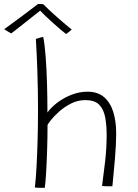

<svg xmlns="http://www.w3.org/2000/svg" viewBox="-92 -902 673 937"><path d="M126.5 14.5H101Q95.5 14.5 88.2 14Q81 13.5 78 13Q83 -27 86.2 -86.8Q89.5 -146.5 91.5 -218.2Q93.5 -290 93.5 -366.5Q93.5 -459.5 90.5 -550.2Q87.5 -641 83 -712Q90 -714.5 101.5 -717.8Q113 -721 119 -721.5Q126.5 -684 131 -623.2Q135.5 -562.5 137.5 -491.8Q139.5 -421 139.5 -353Q156.5 -377 187 -400.5Q217.5 -424 256 -439.2Q294.5 -454.5 335.5 -454.5Q385 -454.5 415.8 -428Q446.5 -401.5 460.8 -355.8Q475 -310 475 -251Q475 -197.5 469 -127.2Q463 -57 456.5 7H430.5Q423.5 7 416.5 6.5Q409.5 6 406 5.5Q413 -46 420.8 -112.2Q428.5 -178.5 428.5 -242.5Q428.5 -292.5 421 -331Q413.5 -369.5 391.5 -391.5Q369.5 -413.5 325 -413.5Q288 -413.5 255.2 -397Q222.5 -380.5 197 -357.8Q171.5 -335 156.5 -316Q141.5 -297 140 -292.5Q140 -233.5 138 -171Q136 -108.5 133 -58.2Q130 -8 126.5 14.5ZM119 -881.5Q147.5 -852.5 187.5 -817.5Q227.5 -782.5 258 -757.5Q250 -750.5 243.5 -745.5Q237 -740.5 230.5 -736Q220 -743.5 202.8 -758.2Q185.5 -773 166.2 -790.5Q147 -808 130 -824Q113 -840 104 -850Q96 -843.5 78.5 -829.8Q61 -816 39.8 -799.2Q18.5 -782.5 -2 -766.2Q-22.5 -750 -37 -739Q-41.5 -741 -54.2 -748.5Q-67 -756 -71.5 -759.5Q-42.5 -780.5 -7.8 -806.2Q27 -832 55.5 -853.5Q84 -875 93.5 -882.5Q99 -882.5 105.8 -882.5Q112.5 -882.5 119 -881.5Z"/></svg>

Font: Grandstander Thin
Style: Regular
Weight: 100
Designer: Tyler Finck
Foundry: Etcetera Type Co
Version: Version 1.200; ttfautohint (v1.8.3)